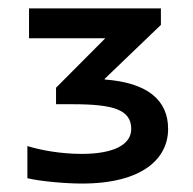

<svg xmlns="http://www.w3.org/2000/svg" viewBox="-20 -684 457 455"><path d="M173.8 -319.3C122.6 -319.3 74.7 -328.6 44.9 -337.9V-261.7C77.6 -253.9 137.2 -249 173.8 -249C318.4 -249 378.4 -308.6 378.4 -378.4C378.4 -447.8 328.1 -488.3 228 -495.6V-497.1L361.3 -625V-664.1H48.8V-593.3H229.5L112.8 -476.1V-437H152.8C248 -437 291 -424.3 291 -378.4C291 -339.8 246.6 -319.3 173.8 -319.3Z"/></svg>

Font: Inder
Style: Regular
Weight: 400
Designer: Irina Smirnova
Foundry: Irina Smirnova
Version: Version 1.001